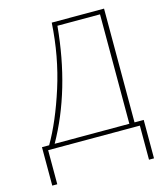

<svg xmlns="http://www.w3.org/2000/svg" viewBox="-128 -787 934 1084"><g transform="rotate(-15 339.0 -245.0)"><path d="M42 -25.4H84Q153.3 -144.5 209.5 -320.3Q265.6 -496.1 277.3 -690.4H583V-25.4H636.7V199.2H607.4V0H71.3V199.2H42ZM116.2 -25.4H552.7V-665H303.7Q269.5 -296.9 116.2 -25.4Z"/></g></svg>

Font: Gothic A1 Thin
Style: Regular
Weight: 250
Designer: HanYang I&C Co.,Ltd.
Foundry: HanYang I&C Co.,Ltd.
Version: Version 2.50